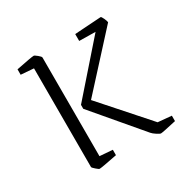

<svg xmlns="http://www.w3.org/2000/svg" viewBox="-113 -558 670 676"><g transform="rotate(-30 222.0 -220.5)"><path d="M84 -11V-412L32 -416V-438Q96 -451 105 -451Q108 -451 118.5 -442.5Q129 -434 129 -430V-29L181 -25V-3Q116 10 107 10Q105 10 94.5 1Q84 -8 84 -11ZM325 -11 163 -202V-218L336 -415L270 -416V-444L377 -451Q380 -451 385.5 -439Q391 -427 391 -422L202 -215L366 -30L421 -25V-3Q364 10 357 10Q353 10 341.5 2.5Q330 -5 325 -11Z"/></g></svg>

Font: Grenze ExtraLight
Style: Regular
Weight: 275
Designer: Renata Polastri
Foundry: Omnibus-Type
Version: Version 1.002; ttfautohint (v1.8)